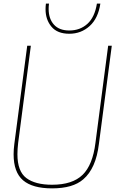

<svg xmlns="http://www.w3.org/2000/svg" viewBox="-20 -1032 660 1058"><path d="M533 -846ZM362 -846Q296 -846 263.5 -885Q231 -924 231 -981Q231 -996 233 -1012H250Q248 -997 248 -983Q248 -929 277 -896.5Q306 -864 362 -864Q421 -864 461.5 -900.5Q502 -937 514 -1012H533Q521 -931 474 -888.5Q427 -846 362 -846ZM267 6Q159 6 107 -38.5Q55 -83 55 -182Q55 -208 59 -239L130 -780H150L80 -244Q76 -210 76 -182Q76 -88 125 -51Q174 -14 267 -14Q379 -14 435 -68.5Q491 -123 506 -245L576 -780H596L525 -239Q509 -104 439 -44Q382 6 267 6Z"/></svg>

Font: Tanohe Sans Thin
Style: Italic
Weight: 100
Designer: Village Type and Design LLC & Cristiano Sobral
Foundry: Cooper Hewitt Smithsonian Design Museum
Version: Version 1.00;September 29, 2021;FontCreator 13.0.0.2655 64-b